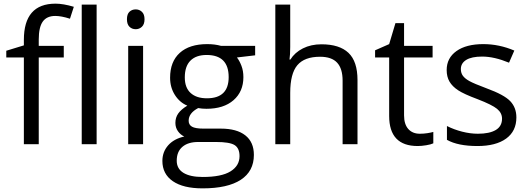

<svg xmlns="http://www.w3.org/2000/svg" viewBox="-20 -785 2876 1045"><path d="M327.1 -472.2H190.9V0H109.9V-472.2H14.2V-508.8L109.9 -538.1V-567.9Q109.9 -765.1 282.2 -765.1Q324.7 -765.1 381.8 -748L360.8 -683.1Q314 -698.2 280.8 -698.2Q234.9 -698.2 212.9 -667.7Q190.9 -637.2 190.9 -569.8V-535.2H327.1ZM505.9 0H424.8V-759.8H505.9Z M758.8 0H677.7V-535.2H758.8ZM670.9 -680.2Q670.9 -708 684.6 -720.9Q698.2 -733.9 718.8 -733.9Q738.3 -733.9 752.4 -720.7Q766.6 -707.5 766.6 -680.2Q766.6 -652.8 752.4 -639.4Q738.3 -626 718.8 -626Q698.2 -626 684.6 -639.4Q670.9 -652.8 670.9 -680.2Z M1368.7 -535.2V-483.9L1269.5 -472.2Q1283.2 -455.1 1293.9 -427.5Q1304.7 -399.9 1304.7 -365.2Q1304.7 -286.6 1251 -239.7Q1197.3 -192.9 1103.5 -192.9Q1079.6 -192.9 1058.6 -196.8Q1006.8 -169.4 1006.8 -127.9Q1006.8 -106 1024.9 -95.5Q1043 -85 1086.9 -85H1181.6Q1268.6 -85 1315.2 -48.3Q1361.8 -11.7 1361.8 58.1Q1361.8 147 1290.5 193.6Q1219.2 240.2 1082.5 240.2Q977.5 240.2 920.7 201.2Q863.8 162.1 863.8 90.8Q863.8 42 895 6.3Q926.3 -29.3 982.9 -42Q962.4 -51.3 948.5 -70.8Q934.6 -90.3 934.6 -116.2Q934.6 -145.5 950.2 -167.5Q965.8 -189.5 999.5 -210Q958 -227.1 931.9 -268.1Q905.8 -309.1 905.8 -361.8Q905.8 -449.7 958.5 -497.3Q1011.2 -544.9 1107.9 -544.9Q1149.9 -544.9 1183.6 -535.2ZM941.9 89.8Q941.9 133.3 978.5 155.8Q1015.1 178.2 1083.5 178.2Q1185.5 178.2 1234.6 147.7Q1283.7 117.2 1283.7 64.9Q1283.7 21.5 1256.8 4.6Q1230 -12.2 1155.8 -12.2H1058.6Q1003.4 -12.2 972.7 14.2Q941.9 40.5 941.9 89.8ZM985.8 -363.8Q985.8 -307.6 1017.6 -278.8Q1049.3 -250 1106 -250Q1224.6 -250 1224.6 -365.2Q1224.6 -485.8 1104.5 -485.8Q1047.4 -485.8 1016.6 -455.1Q985.8 -424.3 985.8 -363.8Z M1844.7 0V-346.2Q1844.7 -411.6 1814.9 -443.8Q1785.2 -476.1 1721.7 -476.1Q1637.2 -476.1 1598.4 -430.2Q1559.6 -384.3 1559.6 -279.8V0H1478.5V-759.8H1559.6V-529.8Q1559.6 -488.3 1555.7 -460.9H1560.5Q1584.5 -499.5 1628.7 -521.7Q1672.9 -543.9 1729.5 -543.9Q1827.6 -543.9 1876.7 -497.3Q1925.8 -450.7 1925.8 -349.1V0Z M2265.1 -57.1Q2286.6 -57.1 2306.6 -60.3Q2326.7 -63.5 2338.4 -66.9V-4.9Q2325.2 1.5 2299.6 5.6Q2273.9 9.8 2253.4 9.8Q2098.1 9.8 2098.1 -153.8V-472.2H2021.5V-511.2L2098.1 -544.9L2132.3 -659.2H2179.2V-535.2H2334.5V-472.2H2179.2V-157.2Q2179.2 -108.9 2202.1 -83Q2225.1 -57.1 2265.1 -57.1Z M2790.5 -146Q2790.5 -71.3 2734.9 -30.8Q2679.2 9.8 2578.6 9.8Q2472.2 9.8 2412.6 -23.9V-99.1Q2451.2 -79.6 2495.4 -68.4Q2539.6 -57.1 2580.6 -57.1Q2644 -57.1 2678.2 -77.4Q2712.4 -97.7 2712.4 -139.2Q2712.4 -170.4 2685.3 -192.6Q2658.2 -214.8 2579.6 -245.1Q2504.9 -272.9 2473.4 -293.7Q2441.9 -314.5 2426.5 -340.8Q2411.1 -367.2 2411.1 -403.8Q2411.1 -469.2 2464.4 -507.1Q2517.6 -544.9 2610.4 -544.9Q2696.8 -544.9 2779.3 -509.8L2750.5 -443.8Q2669.9 -477.1 2604.5 -477.1Q2546.9 -477.1 2517.6 -459Q2488.3 -440.9 2488.3 -409.2Q2488.3 -387.7 2499.3 -372.6Q2510.3 -357.4 2534.7 -343.8Q2559.1 -330.1 2628.4 -304.2Q2723.6 -269.5 2757.1 -234.4Q2790.5 -199.2 2790.5 -146Z"/></svg>

Font: Samim FD
Style: FD
Weight: 400
Foundry: DejaVu fonts team - Redesigned by Saber Rastikerdar
Version: Version 4.00 December 17, 2020